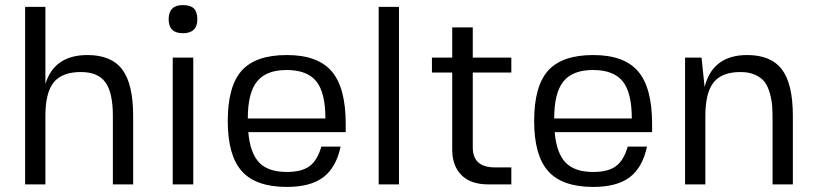

<svg xmlns="http://www.w3.org/2000/svg" viewBox="-20 -727 3216 757"><path d="M159 0H158H79V-700H159V-396Q194 -510 325 -510Q419 -510 462 -453Q505 -396 505 -270V0H425V-270Q425 -362 395.5 -402.5Q366 -443 299 -443Q225 -443 192 -402.5Q159 -362 159 -270Z M742 0H661V-500H742ZM701 -707Q731 -707 744.5 -693.5Q758 -680 758 -651Q758 -596 701 -596Q645 -596 645 -651Q645 -707 701 -707Z M959 -206Q966 -124 1001.5 -86.5Q1037 -49 1111 -49Q1169 -49 1200 -71.5Q1231 -94 1247 -149H1323Q1305 -66 1254.5 -28Q1204 10 1111 10Q989 10 933.5 -52Q878 -114 878 -250Q878 -387 933 -448.5Q988 -510 1111 -510Q1233 -510 1288 -445.5Q1343 -381 1343 -239V-206ZM1263 -260Q1263 -362 1227 -406.5Q1191 -451 1110 -451Q1030 -451 993.5 -406Q957 -361 957 -260Z M1473 0V-700H1553V0Z M1844 -146Q1844 -67 1931 -67H1996V0H1905Q1836 0 1799.5 -36.5Q1763 -73 1763 -137V-441H1683V-500H1763V-619H1844V-500H1996V-441H1844Z M2167 -206Q2174 -124 2209.5 -86.5Q2245 -49 2319 -49Q2377 -49 2408 -71.5Q2439 -94 2455 -149H2531Q2513 -66 2462.5 -28Q2412 10 2319 10Q2197 10 2141.5 -52Q2086 -114 2086 -250Q2086 -387 2141 -448.5Q2196 -510 2319 -510Q2441 -510 2496 -445.5Q2551 -381 2551 -239V-206ZM2471 -260Q2471 -362 2435 -406.5Q2399 -451 2318 -451Q2238 -451 2201.5 -406Q2165 -361 2165 -260Z M2926 -510Q3020 -510 3063 -453Q3106 -396 3106 -270V0H3026V-253Q3026 -286 3024.5 -308.5Q3023 -331 3015.5 -358.5Q3008 -386 2995.5 -403Q2983 -420 2958.5 -431.5Q2934 -443 2900 -443Q2826 -443 2793.5 -402Q2761 -361 2761 -270V0H2681V-500H2746L2758 -384Q2790 -510 2926 -510Z"/></svg>

Font: Fivo Sans Modern
Style: Regular
Weight: 400
Designer: Alexander Slobzheninov
Foundry: Alexander Slobzheninov
Version: 1.0